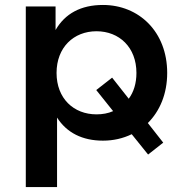

<svg xmlns="http://www.w3.org/2000/svg" viewBox="-20 -560 742 774"><path d="M395 7C437 7 476 -2 511 -19L577 63L638 15L576 -64C624 -112 654 -181 654 -266C654 -432 540 -540 395 -540C306 -540 242 -505 204 -439V-534H84V194H210V-86C249 -25 312 7 395 7ZM369 -99C277 -99 208 -163 208 -266C208 -369 277 -434 369 -434C461 -434 530 -369 530 -266C530 -224 519 -189 499 -162L432 -247L368 -197L436 -112C416 -103 393 -99 369 -99Z"/></svg>

Font: Chess Sans SemiBold
Style: Regular
Weight: 600
Designer: Wolf Bōese
Foundry: Wolf Bōese
Version: Version 7.223;Glyphs 3.3 (3306)